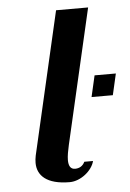

<svg xmlns="http://www.w3.org/2000/svg" viewBox="-50 -698 507 746"><g transform="rotate(-5 203.5 -325.0)"><path d="M324 -395 305 -312H388L407 -395ZM197 -660 69 -104C67 -94 66 -85 66 -76C66 -27 102 10 192 10C235 10 280 -27 289 -64H255C247 -47 233 -40 217 -40C199 -40 192 -54 192 -76C192 -92 196 -113 201 -135L322 -660Z"/></g></svg>

Font: Pfennig
Style: BoldItalic
Weight: 700
Italic angle: -13°
Version: Version 20100423